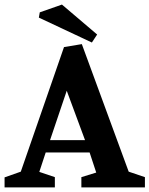

<svg xmlns="http://www.w3.org/2000/svg" viewBox="-30 -820 654 840"><path d="M-10 0V-44L61 -69L250 -614L328 -627L533 -69L604 -45V0H326V-45L391 -65L362 -153H170L142 -68L210 -45V0ZM189 -207H342L262 -423ZM372 -634 140 -743 144 -766 241 -800 395 -669Z"/></svg>

Font: Manuale
Style: Bold
Weight: 700
Version: Version 1.002